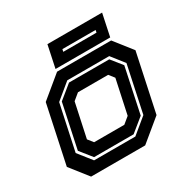

<svg xmlns="http://www.w3.org/2000/svg" viewBox="-156 -823 941 961"><g transform="rotate(-30 314.0 -342.0)"><path d="M100.5 0 19.5 -103 90.5 -437 215.5 -540H528L609 -437L538 -103L413 0ZM154 -63H392.5L481 -136L538 -404L480.5 -477H238L148.5 -403L92.5 -141ZM162 -77 107.5 -145 161.5 -399 240 -463H472.5L523 -400L468 -140L390.5 -77ZM199.5 -141.5H374L411 -172L453 -368L429 -398.5H254.5L217.5 -368L175.5 -172ZM215.5 -555.5 242.5 -683.5H558.5L531.5 -555.5ZM292 -610.5H484L487 -624.5H295Z"/></g></svg>

Font: Tourney Thin
Style: Italic
Weight: 100
Italic angle: -12°
Designer: Tyler Finck
Foundry: Etcetera Type Co
Version: Version 1.015